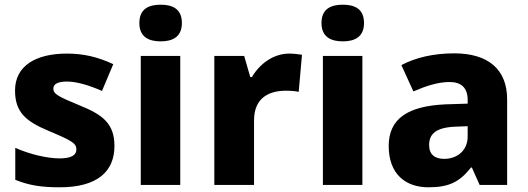

<svg xmlns="http://www.w3.org/2000/svg" viewBox="-20 -838 2248 817"><path d="M467 -217C467 -314 414 -351 320 -389C226 -428 207 -438 207 -461C207 -481 227 -491 265 -491C306 -491 360 -475 414 -451L462 -565C395 -596 335 -610 265 -610C131 -610 44 -557 44 -453C44 -361 89 -322 187 -281C287 -239 305 -228 305 -202C305 -178 284 -164 233 -164C185 -164 109 -180 45 -209V-73C104 -49 156 -41 234 -41C394 -41 467 -108 467 -217Z M664 -818C614 -818 573 -801 573 -740C573 -680 614 -662 664 -662C713 -662 754 -680 754 -740C754 -801 713 -818 664 -818ZM747 -600H579V-51H747Z M1211 -610C1142 -610 1084 -565 1052 -510H1045L1019 -600H892V-51H1061V-326C1061 -428 1133 -452 1197 -452C1220 -452 1239 -450 1251 -447L1265 -605C1253 -607 1229 -610 1211 -610Z M1439 -818C1389 -818 1348 -801 1348 -740C1348 -680 1389 -662 1439 -662C1488 -662 1529 -680 1529 -740C1529 -801 1488 -818 1439 -818ZM1522 -600H1354V-51H1522Z M1913 -611C1825 -611 1748 -593 1688 -561L1739 -449C1792 -472 1844 -489 1893 -489C1941 -489 1970 -466 1970 -413V-397L1876 -394C1717 -387 1634 -334 1634 -217C1634 -97 1706 -41 1803 -41C1894 -41 1937 -66 1984 -125H1988L2021 -51H2138V-415C2138 -544 2056 -611 1913 -611ZM1919 -299 1970 -301V-257C1970 -198 1926 -162 1870 -162C1832 -162 1806 -179 1806 -221C1806 -268 1835 -296 1919 -299Z"/></svg>

Font: Noto Sans Tamil UI ExtraBold
Style: Regular
Weight: 800
Designer: Jelle Bosma - Monotype Design Team
Foundry: Monotype Imaging Inc.
Version: Version 2.004